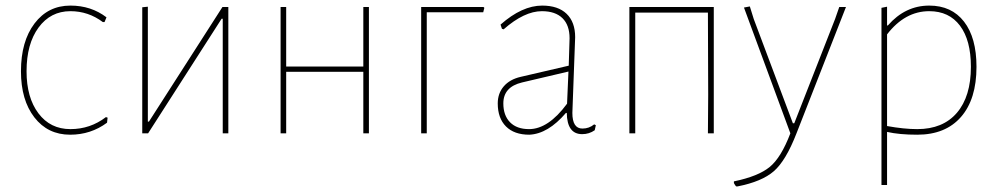

<svg xmlns="http://www.w3.org/2000/svg" viewBox="-20 -477 3570 687"><path d="M232 -457Q306 -457 361 -415L354 -398H348Q296 -437 232 -437Q161 -437 118 -378.5Q75 -320 75 -222Q75 -128 117.5 -71.5Q160 -15 232 -15Q303 -15 359 -58L365 -56L363 -38Q305 5 231 5Q151 5 103 -57Q55 -119 55 -222Q55 -329 103.5 -393Q152 -457 232 -457Z M489 0V-451L509 -453V-42H513L776 -452H797V0H777V-410H773L510 0Z M984 0V-452H1004V-239H1280V-452H1300V0H1280V-220H1004V0Z M1487 0V-452H1710L1713 -449L1709 -433H1507V0Z M1920 -457Q1977 -457 2007.5 -427.5Q2038 -398 2038 -344Q2038 -332 2033 -209Q2028 -86 2028 -73Q2028 -17 2064 -17Q2088 -17 2106 -32L2112 -29L2108 -11Q2088 3 2063 3Q2009 3 2008 -73H2005Q1941 2 1874 5Q1820 5 1790.5 -24.5Q1761 -54 1761 -107Q1761 -143 1782.5 -168Q1804 -193 1843 -202L2015 -242L2018 -340Q2018 -387 1992.5 -412Q1967 -437 1919 -437Q1856 -437 1782 -372L1776 -374L1771 -389Q1848 -457 1920 -457ZM2014 -221 1848 -182Q1781 -166 1781 -107Q1781 -64 1805 -39.5Q1829 -15 1873 -15Q1942 -15 2009 -106Z M2232 0V-452H2534V0H2513L2514 -138L2513 -432H2253V0Z M2663 -454 2677 -409 2817 -36H2822L2968 -409L2983 -452H3007L2830 0Q2792 98 2749 135.5Q2706 173 2619 190H2614Q2610 186 2606 178V172Q2693 154 2734 120.5Q2775 87 2808 0L2642 -450Z M3154 -453V-386H3157Q3219 -457 3305 -457Q3385 -457 3429.5 -399.5Q3474 -342 3474 -238Q3474 -122 3418.5 -58.5Q3363 5 3262 5Q3198 5 3154 -5V185H3134V-449ZM3305 -437Q3218 -437 3154 -354V-26Q3215 -15 3262 -15Q3354 -15 3404 -73.5Q3454 -132 3454 -238Q3454 -333 3415 -385Q3376 -437 3305 -437Z"/></svg>

Font: Alegreya Sans Thin
Style: Regular
Weight: 100
Designer: Juan Pablo del Peral
Foundry: Huerta Tipografica
Version: Version 2.007